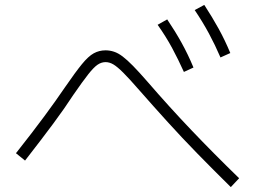

<svg xmlns="http://www.w3.org/2000/svg" viewBox="-20 -798 1040 782"><path d="M920 -36Q848 -107 784.5 -172Q721 -237 663 -301Q605 -365 547 -431Q507 -477 482.5 -501.5Q458 -526 442 -535.5Q426 -545 410 -545Q393 -545 377.5 -534.5Q362 -524 339.5 -495.5Q317 -467 279 -412Q244 -358 196.5 -294Q149 -230 82 -144L45 -174Q113 -260 161 -325Q209 -390 245 -443Q287 -504 313.5 -536.5Q340 -569 362 -581Q384 -593 410 -593Q427 -593 444 -587.5Q461 -582 479.5 -568Q498 -554 522 -529.5Q546 -505 580 -466Q669 -363 759.5 -268Q850 -173 954 -72ZM729 -505Q706 -556 681 -602.5Q656 -649 622 -697L661 -719Q694 -670 720 -623Q746 -576 768 -523ZM878 -564Q856 -615 831 -661.5Q806 -708 773 -757L812 -778Q844 -729 870 -682Q896 -635 918 -582Z"/></svg>

Font: M PLUS 1 Code Light
Style: Regular
Weight: 300
Designer: Coji Morishita
Foundry: UNDERFOREST DESIGN
Version: Version 1.002